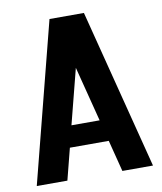

<svg xmlns="http://www.w3.org/2000/svg" viewBox="-81 -780 712 846"><g transform="rotate(-10 275.0 -357.5)"><path d="M535 0H398L362 -141H188L152 0H15L198 -715H352ZM275 -483 212 -237H338Z"/></g></svg>

Font: Akshar SemiBold
Style: Regular
Weight: 600
Designer: Tall Chai
Foundry: Tall Chai
Version: Version 1.000